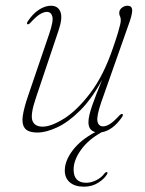

<svg xmlns="http://www.w3.org/2000/svg" viewBox="-20 -466 518 686"><path d="M417.5 -58.5Q421 -56.5 416.5 -48.5Q400 -24 380.8 -10Q361.5 4 343 6.5Q296 32.5 269.5 69.2Q243 106 243 139.5Q243 187 288 187Q306 187 324.2 177.8Q342.5 168.5 353.5 153.5Q357.5 148.5 361.5 149Q366 149.5 363 155.5Q354.5 171.5 332 186.2Q309.5 201 280 201Q247.5 201 229.5 185.5Q211.5 170 211.5 143.5Q211.5 108 240.2 70.5Q269 33 320.5 6Q296 -0.5 296 -29.5Q296 -50.5 309.2 -88.5Q322.5 -126.5 345 -181Q307.5 -112 265.5 -70.5Q223.5 -29 184 -10.8Q144.5 7.5 114 7.5Q80 7.5 68.5 -8.2Q57 -24 61.5 -52.8Q66 -81.5 79.5 -121L155.5 -344Q171.5 -390.5 167 -407Q162.5 -423.5 147.5 -423.5Q137 -423.5 123.2 -415.5Q109.5 -407.5 89.5 -385.5Q82 -377.5 78 -379.5Q74.5 -381.5 79 -389.5Q97.5 -417.5 119.5 -431.5Q141.5 -445.5 162 -445.5Q187 -445.5 195.8 -424Q204.5 -402.5 189.5 -358L108 -115.5Q88 -56.5 95.8 -35Q103.5 -13.5 132.5 -13.5Q163 -13.5 209.2 -42.5Q255.5 -71.5 303 -134Q350.5 -196.5 384.5 -297Q397 -333.5 402.5 -352.5Q408 -371.5 409.8 -380Q411.5 -388.5 411.5 -394Q411.5 -403 408.8 -407.8Q406 -412.5 406 -420Q406 -430.5 415 -438Q424 -445.5 436 -445.5Q450 -445.5 452 -433.2Q454 -421 444 -391L342 -101.5Q324.5 -50.5 328.2 -32.5Q332 -14.5 348.5 -14.5Q359 -14.5 372.5 -22.8Q386 -31 406 -53Q413.5 -60.5 417.5 -58.5Z"/></svg>

Font: Fraunces 72pt S000 Thin
Style: Italic
Weight: 100
Italic angle: -16°
Version: Version 1.000; ttfautohint (v1.8.3)